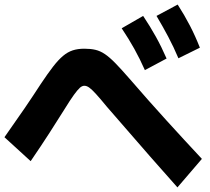

<svg xmlns="http://www.w3.org/2000/svg" viewBox="-24 -899 924 846"><path d="M614.4 -590Q592.2 -640 567.8 -683.9Q543.3 -727.8 512.2 -774.4L606.7 -828.9Q637.8 -782.2 662.8 -737.2Q687.8 -692.2 710 -641.1ZM762.2 -642.2Q741.1 -692.2 717.2 -737.2Q693.3 -782.2 665.6 -828.9L758.9 -878.9Q788.9 -832.2 812.8 -786.1Q836.7 -740 856.7 -688.9ZM757.8 -73.3Q692.2 -146.7 638.9 -207.8Q585.6 -268.9 538.9 -322.8Q492.2 -376.7 446.7 -428.9Q416.7 -465.6 398.3 -485.6Q380 -505.6 368.9 -513.3Q357.8 -521.1 347.8 -521.1Q337.8 -521.1 327.8 -512.2Q317.8 -503.3 301.7 -481.1Q285.6 -458.9 258.9 -415.6Q228.9 -367.8 193.9 -313.3Q158.9 -258.9 111.1 -188.9L-4.4 -294.4Q44.4 -363.3 83.9 -421.1Q123.3 -478.9 155.6 -528.9Q186.7 -575.6 210 -605.6Q233.3 -635.6 253.9 -652.8Q274.4 -670 296.7 -677.2Q318.9 -684.4 347.8 -684.4Q375.6 -684.4 396.7 -679.4Q417.8 -674.4 438.3 -660.6Q458.9 -646.7 484.4 -620.6Q510 -594.4 546.7 -552.2Q632.2 -453.3 710 -367.8Q787.8 -282.2 865.6 -198.9Z"/></svg>

Font: Paperlogy 8 ExtraBold
Style: Regular
Weight: 800
Designer: redesigned by Lee Juim, glyphs from Gmarket Sans & Montserrat
Foundry: PT&
Version: Version 1.001